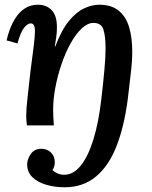

<svg xmlns="http://www.w3.org/2000/svg" viewBox="-20 -531 643 813"><path d="M253 262Q212 262 176 251.5Q140 241 117.5 219.5Q95 198 95 165Q95 144 110 121.5Q125 99 155 99Q179 99 195.5 114.5Q212 130 212 157Q212 163 210 172Q208 181 202 189Q210 197 223 203Q236 209 252 209Q291 209 322.5 169.5Q354 130 376 58Q398 -14 409 -111Q417 -179 422 -234Q427 -289 427 -326Q427 -377 418 -405.5Q409 -434 376 -434Q351 -434 326 -410.5Q301 -387 279 -347.5Q257 -308 240.5 -259.5Q224 -211 214.5 -161Q205 -111 205 -66Q205 -52 206 -32Q207 -12 208 0H94Q92 -16 91.5 -23.5Q91 -31 91 -41Q91 -70 96.5 -116.5Q102 -163 109 -229Q119 -303 123.5 -341.5Q128 -380 128 -400Q128 -432 110 -432Q97 -432 82 -413.5Q67 -395 54 -347L8 -360Q12 -380 21.5 -406Q31 -432 46.5 -456Q62 -480 85.5 -495.5Q109 -511 140 -511Q177 -511 199 -488Q221 -465 221 -416Q221 -392 218 -373Q215 -354 212 -334H214Q241 -405 272.5 -443Q304 -481 337 -496Q370 -511 400 -511Q452 -511 483 -485.5Q514 -460 527 -415Q540 -370 540 -312Q540 -270 533.5 -218Q527 -166 521 -111Q506 4 473.5 87.5Q441 171 386.5 216.5Q332 262 253 262Z"/></svg>

Font: Lora SemiBold
Style: Italic
Weight: 600
Italic angle: -3°
Designer: Olga Karpushina, Alexei Vanyashin (Cyrillic)
Foundry: Cyreal
Version: Version 3.011; ttfautohint (v1.8.4.7-5d5b)